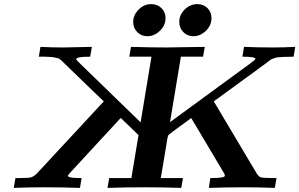

<svg xmlns="http://www.w3.org/2000/svg" viewBox="-20 -914 1456 934"><path d="M46.9 0 55.2 -47.9H78.1Q119.1 -47.9 131.6 -51.5Q144 -55.2 159.2 -69.8L484.9 -420.9Q473.6 -430.7 292 -606.9Q290 -608.9 284.4 -614.5Q278.8 -620.1 277.3 -621.1Q275.9 -622.1 271 -626Q266.1 -629.9 262.9 -630.4Q259.8 -630.9 252.9 -632.8Q246.1 -634.8 239.5 -635.5Q232.9 -636.2 221.9 -637.2Q210.9 -638.2 198.5 -638.2Q186 -638.2 168.9 -638.2L176.8 -686Q231 -683.1 286.1 -683.1L426.8 -686L418.9 -639.2L418 -638.2Q353 -638.2 351.1 -627Q350.1 -623 368.2 -606L664.1 -318.8L716.8 -638.2H608.9L617.2 -686Q720.2 -683.1 788.1 -683.1L976.1 -686L967.8 -638.2H859.9L807.1 -319.8L1198.2 -606Q1223.1 -625 1223.1 -627Q1223.1 -638.2 1159.2 -638.2L1167 -686Q1235.8 -683.1 1306.2 -683.1Q1360.4 -683.1 1416 -686L1408.2 -638.2Q1381.3 -638.2 1362.8 -637.2Q1344.2 -636.2 1333.7 -635.5Q1323.2 -634.8 1312.5 -630.4Q1301.8 -626 1299.8 -625.5Q1297.9 -625 1287.4 -616.9Q1276.9 -608.9 1274.9 -606.9L1020 -420.9L1229 -69.8Q1238.8 -53.7 1251 -50.8Q1263.2 -47.9 1315.9 -47.9H1325.2L1316.9 0Q1230 -2.9 1171.9 -2.9Q1084 -2.9 996.1 0L1002.9 -47.9H1008.8Q1067.9 -47.9 1073.2 -57.1Q1076.2 -62 1065.9 -78.1L910.2 -339.8Q802.2 -260.7 799.8 -257.8Q799.8 -257.8 798.8 -255.9Q795.9 -251 793.5 -236.1Q791 -221.2 782 -165.5Q772.9 -109.9 762.2 -47.9H870.1L861.8 0Q773.9 -2.9 686 -2.9Q594.2 -2.9 502.9 0L511.2 -47.9H619.1L653.8 -256.8L567.9 -339.8H566.9L324.2 -77.1Q309.1 -62 311 -57.1Q314 -48.3 369.1 -47.9H377L369.1 0Q282.2 -2.9 194.8 -2.9Q112.8 -2.9 46.9 0ZM627.9 -807.1Q627.9 -840.3 654.1 -867.2Q680.2 -894 715.8 -894Q744.6 -894 764.9 -875Q785.2 -856 785.2 -826.2Q785.2 -790 757.6 -763.9Q730 -737.8 696.8 -737.8Q667 -737.8 647.5 -758.1Q627.9 -778.3 627.9 -807.1ZM852.1 -807.1Q852.1 -842.3 878.9 -868.2Q905.8 -894 939.9 -894Q969.7 -894 989.3 -874.5Q1008.8 -855 1008.8 -826.2Q1008.8 -790 981.4 -763.9Q954.1 -737.8 920.9 -737.8Q891.1 -737.8 871.6 -758.1Q852.1 -778.3 852.1 -807.1Z"/></svg>

Font: CMU Serif Extra
Style: BoldSlanted
Weight: 700
Italic angle: -9.46001°
Version: Version 0.7.0